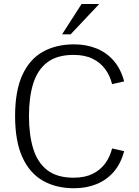

<svg xmlns="http://www.w3.org/2000/svg" viewBox="-20 -956 714 987"><path d="M360.8 11.7Q268.6 11.7 200.4 -27.1Q132.3 -65.9 95 -147.9Q57.6 -230 57.6 -359.4Q57.6 -489.3 95 -570.6Q132.3 -651.9 200.4 -689.9Q268.6 -728 360.8 -728Q423.8 -728 475.8 -707Q527.8 -686 564.5 -643.8Q601.1 -601.6 618.2 -537.6L556.2 -523.4Q545.4 -567.4 520.3 -601.3Q495.1 -635.3 455.1 -654.5Q415 -673.8 358.4 -673.8Q273.4 -673.8 223.1 -635.5Q172.9 -597.2 150.9 -526.9Q128.9 -456.5 128.9 -359.4Q128.9 -262.7 150.9 -191.4Q172.9 -120.1 223.1 -81.3Q273.4 -42.5 358.4 -42.5Q415 -42.5 455.1 -61.8Q495.1 -81.1 520.3 -115.2Q545.4 -149.4 556.2 -192.9L618.2 -178.7Q601.1 -114.7 564.5 -72.5Q527.8 -30.3 475.8 -9.3Q423.8 11.7 360.8 11.7ZM342.8 -779.3 299.3 -779.8 399.4 -935.5H490.2Z"/></svg>

Font: Pontano Sans Light
Style: Regular
Weight: 300
Designer: Vernon Adams
Foundry: Vernon Adams
Version: Version 2.001